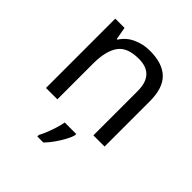

<svg xmlns="http://www.w3.org/2000/svg" viewBox="-202 -671 1025 1025"><g transform="rotate(45 310.5 -158.5)"><path d="M343.8 -533.2Q438 -533.2 485.8 -487.5Q533.7 -441.9 533.7 -340.8V0H449.2V-335Q449.2 -460.9 331.5 -460.9Q244.1 -460.9 210.7 -412.1Q177.2 -363.3 177.2 -271.5V0H91.3V-523.4H161.1L173.8 -452.1H178.7Q204.6 -493.2 249.3 -513.2Q293.9 -533.2 343.8 -533.2ZM379.4 59.6V68.4Q375.5 85.9 361.3 112.5Q347.2 139.2 327.6 167Q308.1 194.8 287.6 215.8H241.7V204.1Q251 188 261.5 161.9Q272 135.7 280.5 108.2Q289.1 80.6 292.5 59.6Z"/></g></svg>

Font: Lunasima
Style: Regular
Weight: 400
Designer: The DocRepair Project, Monotype Design Team
Foundry: Google
Version: Version 2.009